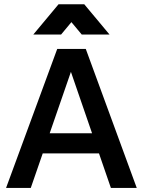

<svg xmlns="http://www.w3.org/2000/svg" viewBox="-20 -899 683 917"><path d="M389.7 -665.3H253.3L9 -1.5H127L184.1 -166.5H452.7L509.6 -1.5H633.1ZM217.3 -262.5 318.7 -555.8 419.7 -262.5ZM321 -793.3 370.4 -734H503.1L382.4 -878.7H259.7L139 -734H271.7Z"/></svg>

Font: Diatome Awesome Semibold
Style: Regular
Weight: 400
Designer: 15.100.17
Foundry: 15.100.17
Version: Version 1.005;Fontself Maker 3.5.8